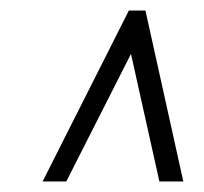

<svg xmlns="http://www.w3.org/2000/svg" viewBox="-20 -845 388 365"><path d="M61 -500 225 -825H256.5L328.5 -500H283L229 -742.5L106 -500Z"/></svg>

Font: Urbanist ExtraLight
Style: Italic
Weight: 250
Version: Version 1.303